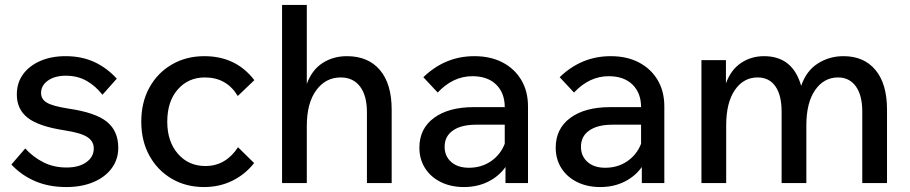

<svg xmlns="http://www.w3.org/2000/svg" viewBox="-20 -740 3676 776"><path d="M26 -75 82 -140Q114 -105 155.5 -84Q197 -63 249 -63Q299 -63 329 -84.5Q359 -106 359 -140Q359 -169 333 -186Q307 -203 242 -213Q137 -229 92.5 -263.5Q48 -298 48 -358Q48 -405 73 -439.5Q98 -474 142.5 -493.5Q187 -513 245 -513Q310 -513 361 -489.5Q412 -466 452 -422L394 -357Q366 -393 329.5 -413.5Q293 -434 246 -434Q202 -434 174 -414.5Q146 -395 146 -364Q146 -339 169.5 -325Q193 -311 257 -301Q367 -285 412.5 -247.5Q458 -210 458 -143Q458 -96 431.5 -60Q405 -24 357.5 -4Q310 16 248 16Q177 16 121.5 -8Q66 -32 26 -75Z M942 -145 1007 -81Q971 -35 919 -9.5Q867 16 805 16Q731 16 673.5 -18Q616 -52 583.5 -111.5Q551 -171 551 -248Q551 -326 583.5 -385.5Q616 -445 674 -479Q732 -513 806 -513Q934 -513 1008 -416L941 -352Q896 -427 808 -427Q741 -427 698.5 -378.5Q656 -330 656 -248Q656 -168 699 -118.5Q742 -69 810 -69Q852 -69 885 -88.5Q918 -108 942 -145Z M1563 0H1463V-286Q1463 -354 1435 -390.5Q1407 -427 1357 -427Q1296 -427 1258 -375Q1220 -323 1220 -231V0H1120V-720H1220V-401Q1241 -458 1284 -485.5Q1327 -513 1382 -513Q1468 -513 1515.5 -457Q1563 -401 1563 -297Z M1855 16Q1802 16 1761 -4.5Q1720 -25 1697.5 -61Q1675 -97 1675 -143Q1675 -220 1734 -263.5Q1793 -307 1895 -307H2020Q2020 -364 1985.5 -398Q1951 -432 1889 -432Q1811 -432 1749 -366L1691 -428Q1779 -513 1897 -513Q1963 -513 2011.5 -487.5Q2060 -462 2087 -416.5Q2114 -371 2114 -310V0H2023V-65Q1996 -27 1952.5 -5.5Q1909 16 1855 16ZM1875 -62Q1926 -62 1964.5 -88.5Q2003 -115 2020 -159V-236H1904Q1844 -236 1810.5 -212.5Q1777 -189 1777 -147Q1777 -109 1803.5 -85.5Q1830 -62 1875 -62Z M2406 16Q2353 16 2312 -4.5Q2271 -25 2248.5 -61Q2226 -97 2226 -143Q2226 -220 2285 -263.5Q2344 -307 2446 -307H2571Q2571 -364 2536.5 -398Q2502 -432 2440 -432Q2362 -432 2300 -366L2242 -428Q2330 -513 2448 -513Q2514 -513 2562.5 -487.5Q2611 -462 2638 -416.5Q2665 -371 2665 -310V0H2574V-65Q2547 -27 2503.5 -5.5Q2460 16 2406 16ZM2426 -62Q2477 -62 2515.5 -88.5Q2554 -115 2571 -159V-236H2455Q2395 -236 2361.5 -212.5Q2328 -189 2328 -147Q2328 -109 2354.5 -85.5Q2381 -62 2426 -62Z M3565 0H3465V-289Q3465 -355 3439 -391Q3413 -427 3367 -427Q3310 -427 3274.5 -376Q3239 -325 3239 -233V0H3139V-289Q3139 -355 3114 -391Q3089 -427 3042 -427Q2985 -427 2950 -376Q2915 -325 2915 -233V0H2815V-497H2914V-403Q2934 -458 2975 -485.5Q3016 -513 3068 -513Q3184 -513 3218 -393Q3239 -454 3285.5 -483.5Q3332 -513 3389 -513Q3472 -513 3518.5 -457Q3565 -401 3565 -297Z"/></svg>

Font: Wix Madefor Text Medium
Style: Regular
Weight: 500
Designer: Dalton Maag Ltd
Foundry: Dalton Maag Ltd
Version: Version 3.100